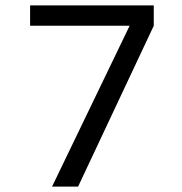

<svg xmlns="http://www.w3.org/2000/svg" viewBox="-20 -688 672 708"><path d="M172 0 458 -593H91V-668H547V-593L268 0Z"/></svg>

Font: Atkinson Hyperlegible Mono ExtraLight
Style: Regular
Weight: 400
Monospace: yes
Version: Version 2.001